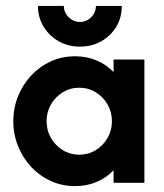

<svg xmlns="http://www.w3.org/2000/svg" viewBox="-20 -618 554 649"><path d="M233.3 11.1Q190.3 11.1 152.4 -5.9Q114.6 -22.9 86.1 -53.1Q57.6 -83.3 41.3 -123.3Q25 -163.2 25 -208.3Q25 -253.5 41.3 -293.4Q57.6 -333.3 86.1 -363.5Q114.6 -393.8 152.4 -410.8Q190.3 -427.8 233.3 -427.8Q273.6 -427.8 306.9 -413.5Q340.3 -399.3 363.9 -374.3V-416.7H468.1V0H363.9V-42.4Q340.3 -17.4 306.9 -3.1Q273.6 11.1 233.3 11.1ZM247.9 -95.1Q278.5 -95.1 303.5 -110.4Q328.5 -125.7 343.4 -151.4Q358.3 -177.1 358.3 -208.3Q358.3 -239.6 343.4 -265.3Q328.5 -291 303.5 -306.2Q278.5 -321.5 247.9 -321.5Q217.4 -321.5 192.4 -306.2Q167.4 -291 152.4 -265.3Q137.5 -239.6 137.5 -208.3Q137.5 -177.1 152.4 -151.4Q167.4 -125.7 192.4 -110.4Q217.4 -95.1 247.9 -95.1ZM250 -460.4Q210.4 -460.4 178.5 -478.5Q146.5 -496.5 127.4 -527.8Q108.3 -559 108.3 -597.9H195.8Q195.8 -575.7 212.2 -559.7Q228.5 -543.8 250 -543.8Q272.2 -543.8 288.2 -559.7Q304.2 -575.7 304.2 -597.9H391.7Q391.7 -558.3 372.9 -527.4Q354.2 -496.5 322.2 -478.5Q290.3 -460.4 250 -460.4Z"/></svg>

Font: Afacad Flux
Style: Bold
Weight: 700
Designer: Kristian Moeller
Foundry: Dicotype
Version: Version 1.100